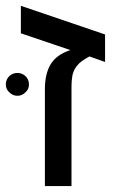

<svg xmlns="http://www.w3.org/2000/svg" viewBox="-46 -628 390 648"><path d="M308.6 -511.7Q308.6 -489.3 308.6 -418.9Q295.9 -423.8 255.9 -437.5Q226.6 -421.9 215.8 -408.2Q204.1 -395.5 199.2 -377Q195.3 -359.4 195.3 -331.1Q195.3 -220.7 195.3 0Q172.9 0 105.5 0Q105.5 -82 105.5 -327.1Q105.5 -378.9 125 -411.1Q144.5 -443.4 191.4 -459Q135.7 -477.5 24.4 -515.6Q24.4 -519.5 24.4 -524.4Q24.4 -550.8 24.4 -608.4Q95.7 -584 308.6 -511.7ZM-26.4 -342.8Q-26.4 -359.4 -14.6 -371.1Q-2.9 -381.8 12.7 -381.8Q28.3 -381.8 40 -371.1Q51.8 -359.4 51.8 -342.8Q51.8 -327.1 40 -316.4Q28.3 -304.7 12.7 -304.7Q-2.9 -304.7 -14.6 -316.4Q-26.4 -327.1 -26.4 -342.8Z"/></svg>

Font: Noto Sans Hebrew DECATHLON 
Style: Regular
Weight: 400
Designer: Monotype Design team
Version: Version 1.03 uh